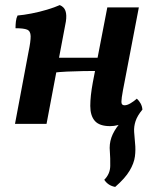

<svg xmlns="http://www.w3.org/2000/svg" viewBox="-20 -487 609 755"><path d="M413 9Q371 9 353 -11.5Q335 -32 335 -70.5Q335 -109 345 -163L402 -458H526L471 -171Q462 -126 459 -105Q456 -84 459 -78.5Q462 -73 470 -73Q480 -73 493.5 -81Q507 -89 518 -99Q527 -91 533 -80Q539 -69 540 -56Q507 -23 475 -7Q443 9 413 9ZM39 0 92 -282Q101 -325 100.5 -345Q100 -365 86.5 -370.5Q73 -376 41 -376Q41 -389 42.5 -402.5Q44 -416 49 -426Q73 -428 104 -434Q135 -440 165 -449Q195 -458 215 -467Q232 -460 237.5 -444Q243 -428 239 -402L163 0ZM188 -201 198 -260H373L365 -208Q340 -208 307.5 -207.5Q275 -207 243.5 -205.5Q212 -204 188 -201ZM433 248Q405 243 390 220Q413 197 413.5 165.5Q414 134 412 109Q409 80 418 54Q427 28 448.5 1.5Q470 -25 506 -56H540Q520 -32 513 -10.5Q506 11 507.5 32Q509 53 511 75Q514 102 510.5 128.5Q507 155 489.5 184.5Q472 214 433 248Z"/></svg>

Font: Vollkorn SemiBold
Style: Italic
Weight: 600
Italic angle: -11°
Designer: Friedrich Althausen
Foundry: Friedrich Althausen
Version: Version 5.000